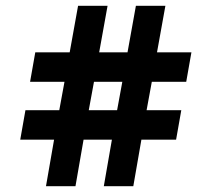

<svg xmlns="http://www.w3.org/2000/svg" viewBox="-20 -644 732 664"><path d="M84 -361 102 -463H221L250 -624H352L323 -463H421L450 -624H552L523 -463H642L624 -361H505L487 -263H607L589 -161H469L441 0H339L367 -161H269L241 0H139L167 -161H50L68 -263H185L203 -361ZM305 -361 287 -263H385L403 -361Z"/></svg>

Font: Unlock
Style: Regular
Weight: 400
Designer: Eduardo Rodriguez Tunni
Foundry: Eduardo Rodriguez Tunni
Version: Version 1.003; ttfautohint (v1.8.4.7-5d5b);gftools[0.9.23]